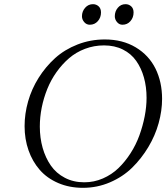

<svg xmlns="http://www.w3.org/2000/svg" viewBox="-20 -902 805 930"><path d="M99.1 -291Q99.1 -351.1 116.2 -411.1Q133.3 -471.2 167 -524.9Q200.7 -578.6 246.8 -620.4Q293 -662.1 355.5 -686.5Q418 -710.9 487.8 -710.9Q573.7 -710.9 637.5 -672.6Q701.2 -634.3 733.2 -569.6Q765.1 -504.9 765.1 -422.9Q765.1 -365.7 748.5 -305.7Q731.9 -245.6 698.5 -189.7Q665 -133.8 619.9 -89.6Q574.7 -45.4 512.7 -18.8Q450.7 7.8 381.8 7.8Q315.9 7.8 262 -15.4Q208 -38.6 172.6 -79.1Q137.2 -119.6 118.2 -173.8Q99.1 -228 99.1 -291ZM172.9 -289.1Q172.9 -234.4 186.5 -186Q200.2 -137.7 226.3 -100.1Q252.4 -62.5 294.2 -40.8Q335.9 -19 388.2 -19Q435.5 -19 478.3 -37.6Q521 -56.2 553.5 -87.4Q585.9 -118.7 612.3 -159.7Q638.7 -200.7 655.3 -246.6Q671.9 -292.5 680.9 -338.9Q689.9 -385.3 689.9 -428.2Q689.9 -481 677.2 -526.4Q664.6 -571.8 639.9 -606.9Q615.2 -642.1 575.2 -662.1Q535.2 -682.1 483.9 -682.1Q435.5 -682.1 391.8 -665.5Q348.1 -648.9 314.7 -620.1Q281.2 -591.3 253.9 -553Q226.6 -514.6 209 -470.9Q191.4 -427.2 182.1 -380.9Q172.9 -334.5 172.9 -289.1ZM377 -823.2Q377 -846.7 392.3 -864.3Q407.7 -881.8 430.2 -881.8Q446.3 -881.8 457.8 -871.3Q469.2 -860.8 469.2 -841.8Q469.2 -816.9 453.9 -799.6Q438.5 -782.2 415 -782.2Q398.9 -782.2 387.9 -794.9Q377 -807.6 377 -823.2ZM536.1 -823.2Q536.1 -847.2 550.8 -864.5Q565.4 -881.8 587.9 -881.8Q604 -881.8 615.5 -871.3Q627 -860.8 627 -841.8Q627 -816.9 611.8 -799.6Q596.7 -782.2 573.2 -782.2Q557.6 -782.2 546.9 -794.9Q536.1 -807.6 536.1 -823.2Z"/></svg>

Font: Dehuti
Style: Italic
Weight: 400
Version: Version 1.2